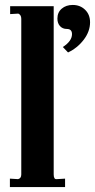

<svg xmlns="http://www.w3.org/2000/svg" viewBox="-20 -756 384 776"><path d="M20 0V-34L53 -32Q66 -35 66 -51V-680Q66 -696 54 -701L21 -699V-731H197V-51Q197 -41 200 -36Q203 -31 210 -32L243 -34V0ZM255 -544 234 -566Q271 -590 271 -618Q271 -639 250 -639Q233 -639 222.5 -650.5Q212 -662 212 -681Q212 -706 229.5 -721Q247 -736 274 -736Q304 -736 324 -716.5Q344 -697 344 -666Q344 -629 318.5 -595.5Q293 -562 255 -544Z"/></svg>

Font: UnnaBold
Style: Bold
Weight: 700
Designer: Jorge de Buen Unna
Foundry: Omnibus-Type
Version: Version 2.008;hotconv 1.0.109;makeotfexe 2.5.65596